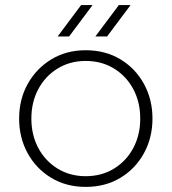

<svg xmlns="http://www.w3.org/2000/svg" viewBox="-20 -720 673 753"><path d="M316 13Q240 13 181 -22.5Q122 -58 88.5 -119Q55 -180 55 -255Q55 -330 88.5 -390.5Q122 -451 181 -487Q240 -523 316 -523Q393 -523 452 -487.5Q511 -452 544.5 -391Q578 -330 578 -255Q578 -180 544.5 -119Q511 -58 452 -22.5Q393 13 316 13ZM316 -29Q379 -29 427.5 -59Q476 -89 503 -140Q530 -191 530 -255Q530 -319 503 -370Q476 -421 427.5 -451Q379 -481 316 -481Q254 -481 205.5 -451Q157 -421 130 -370Q103 -319 103 -255Q103 -191 130 -140Q157 -89 205.5 -59Q254 -29 316 -29ZM354 -577 446 -700H492L400 -577ZM206 -577 298 -700H343L251 -577Z"/></svg>

Font: MuseoModerno ExtraLight
Style: Regular
Weight: 200
Designer: Pablo Cosgaya, Héctor Gatti, Marcela Romero, and the Authors of The MuseoModerno Project.
Foundry: Omnibus-Type Team
Version: Version 1.001